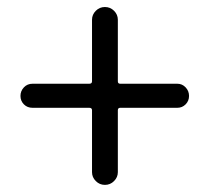

<svg xmlns="http://www.w3.org/2000/svg" viewBox="-20 -641 595 545"><path d="M241.2 -152.3V-328.1Q241.2 -335 233.4 -335H72.3Q57.6 -335 47.9 -344.7Q38.1 -354.5 38.1 -368.7Q38.1 -382.8 47.9 -393.1Q57.6 -403.3 72.3 -403.3H233.4Q241.2 -403.3 241.2 -410.2V-585Q241.2 -599.6 252 -610.4Q262.7 -621.1 277.8 -621.1Q293 -621.1 303.7 -610.4Q314.5 -599.6 314.5 -585V-410.2Q314.5 -403.3 321.3 -403.3H483.4Q497.1 -403.3 506.8 -393.1Q516.6 -382.8 516.6 -368.7Q516.6 -354.5 506.8 -344.7Q497.1 -335 483.4 -335H321.3Q314.5 -335 314.5 -328.1V-152.3Q314.5 -137.7 303.7 -127Q293 -116.2 277.8 -116.2Q262.7 -116.2 252 -127Q241.2 -137.7 241.2 -152.3Z"/></svg>

Font: Gen Jyuu Gothic P Regular
Style: Regular
Weight: 400
Designer: [Source Han Sans]
Ryoko NISHIZUKA  (kana & ideographs); Paul D. Hunt (Latin, Greek & Cyrillic); Wenlong ZHANG  (bopomofo
Version: Version 1.002.20150607